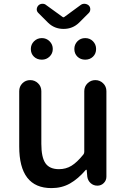

<svg xmlns="http://www.w3.org/2000/svg" viewBox="-20 -967 659 1000"><path d="M248 12.7Q80.1 12.7 80.1 -204.1V-492.2Q80.1 -516.6 96.7 -533.2Q113.3 -549.8 137.2 -549.8Q161.1 -549.8 178.2 -533.2Q195.3 -516.6 195.3 -492.2V-217.8Q195.3 -147.5 216.8 -116.7Q238.3 -85.9 287.1 -85.9Q323.2 -85.9 352.1 -103.5Q380.9 -121.1 414.1 -162.1Q418.9 -168 418.9 -175.8V-492.2Q418.9 -516.6 436 -533.2Q453.1 -549.8 476.6 -549.8Q500 -549.8 517.1 -533.2Q534.2 -516.6 534.2 -492.2V-46.9Q534.2 -27.3 520.5 -13.7Q506.8 0 487.3 0Q466.8 0 452.1 -13.2Q437.5 -26.4 434.6 -46.9L431.6 -81.1Q430.7 -83 429.2 -83Q427.7 -83 426.8 -82Q386.7 -35.2 344.2 -11.2Q301.8 12.7 248 12.7ZM179.7 -938.5Q187.5 -946.3 199.2 -947.3Q201.2 -947.3 202.1 -947.3Q212.9 -947.3 220.7 -940.4L305.7 -878.9Q307.6 -877 310.5 -877Q313.5 -877 315.4 -878.9L399.4 -940.4Q408.2 -947.3 418.9 -947.3Q419.9 -947.3 420.9 -947.3Q433.6 -946.3 442.4 -938.5Q450.2 -930.7 450.2 -918.9Q450.2 -907.2 442.4 -899.4L391.6 -848.6Q358.4 -816.4 311 -816.4Q263.7 -816.4 230.5 -848.6L179.7 -899.4Q170.9 -908.2 171.4 -918.9Q171.9 -929.7 179.7 -938.5ZM198.2 -656.2Q172.9 -656.2 156.7 -671.9Q140.6 -687.5 140.6 -711.9Q140.6 -735.4 157.2 -752Q173.8 -768.6 198.2 -768.6Q221.7 -768.6 238.3 -752Q254.9 -735.4 254.9 -711.9Q254.9 -688.5 238.3 -672.4Q221.7 -656.2 198.2 -656.2ZM367.2 -711.9Q367.2 -735.4 383.3 -752Q399.4 -768.6 423.8 -768.6Q448.2 -768.6 464.4 -752Q480.5 -735.4 480.5 -711.9Q480.5 -687.5 464.4 -671.9Q448.2 -656.2 423.8 -656.2Q399.4 -656.2 383.3 -671.9Q367.2 -687.5 367.2 -711.9Z"/></svg>

Font: Gen Jyuu Gothic Medium
Style: Regular
Weight: 500
Designer: [Source Han Sans]
Ryoko NISHIZUKA  (kana & ideographs); Paul D. Hunt (Latin, Greek & Cyrillic); Wenlong ZHANG  (bopomofo
Version: Version 1.002.20150607